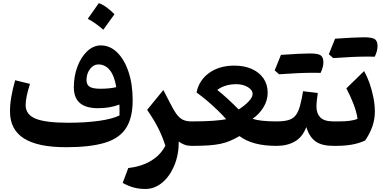

<svg xmlns="http://www.w3.org/2000/svg" viewBox="-20 -955 2519 1257"><path d="M762.2 -199.2Q762.7 -213.9 762.5 -233.2Q762.2 -252.4 761.7 -270.5Q699.2 -246.6 621.1 -246.6Q463.4 -246.6 463.4 -382.8Q463.4 -457.5 487.3 -520Q511.2 -582.5 551.5 -620.1Q591.8 -657.7 639.6 -657.7Q700.2 -657.7 747.3 -611.6Q794.4 -565.4 821.5 -484.4Q848.6 -403.3 848.6 -298.8Q848.6 -184.1 805.4 -116.7Q762.2 -49.3 666.3 -20.3Q570.3 8.8 412.1 8.8Q227.1 8.8 136.2 -49.1Q45.4 -106.9 45.4 -225.1Q45.4 -270 53.7 -319.3Q62 -368.7 79.1 -429.7L176.3 -405.8Q147.9 -317.4 147.9 -267.1Q147.9 -205.1 212.6 -178.2Q277.3 -151.4 425.8 -151.4Q540.5 -151.4 628.2 -163.8Q715.8 -176.3 762.2 -199.2ZM741.2 -384.3Q729 -459 698.7 -496.1Q668.5 -533.2 623.5 -533.2Q592.3 -533.2 569.3 -503.2Q546.4 -473.1 546.4 -431.2Q546.4 -399.9 567.1 -387Q587.9 -374 637.7 -374Q697.3 -374 741.2 -384.3ZM627 -934.6Q654.3 -924.3 679.9 -905.3Q705.6 -886.2 729.5 -861.8Q692.9 -810.5 656.2 -760.3Q633.8 -780.3 608.6 -798.3Q583.5 -816.4 554.7 -832Q573.2 -858.4 591.3 -883.8Q609.4 -909.2 627 -934.6Z M1049.3 -365.7 1090.8 -285.6Q1115.7 -235.4 1135.5 -208.3Q1155.3 -181.2 1178 -170.7Q1200.7 -160.2 1234.4 -160.2H1234.9V0H1234.4Q1209 0 1189 -7.3Q1168.9 -14.6 1150.4 -28.3Q1150.4 59.6 1120.6 129.9Q1090.8 200.2 1041.3 241.2Q991.7 282.2 931.2 282.2Q894 282.2 859.6 273.7Q825.2 265.1 783.2 242.7L819.8 145Q906.7 135.3 969.2 97.4Q1031.7 59.6 1062.5 -1Q1044.4 -59.1 1016.4 -115Q988.3 -170.9 943.4 -235.8Z M1513.7 -525.4Q1579.6 -525.4 1628.7 -503.4Q1677.7 -481.4 1705.1 -441.7Q1732.4 -401.9 1732.4 -348.1Q1732.4 -297.4 1704.6 -252.2Q1676.8 -207 1633.3 -177.2Q1683.6 -160.2 1790.5 -160.2H1791V0H1790.5Q1709 0 1649.2 -16.4Q1589.4 -32.7 1547.9 -64Q1516.1 -45.9 1487.3 -33.4Q1458.5 -21 1424.8 -13.7Q1391.1 -6.3 1345.7 -3.2Q1300.3 0 1234.9 0Q1229.5 0 1222.4 -7.8Q1215.3 -15.6 1215.3 -36.6V-123.5Q1215.3 -144.5 1221.2 -152.3Q1227.1 -160.2 1234.9 -160.2Q1318.4 -160.2 1372.3 -164.1Q1426.3 -168 1460.9 -174.3Q1439.5 -199.7 1406 -231.9Q1372.6 -264.2 1335.4 -295.7Q1298.3 -327.1 1266.6 -349.6Q1283.7 -431.2 1350.3 -478.3Q1417 -525.4 1513.7 -525.4ZM1527.3 -403.8Q1452.6 -403.8 1402.3 -366.2Q1435.1 -340.8 1471.7 -306.9Q1508.3 -272.9 1542.5 -238.3Q1583.5 -264.6 1608.6 -291.7Q1633.8 -318.8 1633.8 -339.8Q1633.8 -365.7 1602.3 -384.8Q1570.8 -403.8 1527.3 -403.8Z M2024.9 -478.5Q1943.8 -478.5 1807.1 -468.8L1778.3 -494.1Q1798.8 -545.9 1819.3 -595.7Q1953.1 -605 2008.3 -605Q2063.5 -605 2080.3 -592Q2097.2 -579.1 2097.2 -547.6Q2097.2 -516.1 2079.1 -478ZM1791 0Q1781.2 0 1776.4 -7.8Q1771.5 -15.6 1771.5 -36.6V-123.5Q1771.5 -144.5 1776.4 -152.3Q1781.2 -160.2 1791 -160.2Q1838.9 -160.2 1868.4 -168.9Q1897.9 -177.7 1915.3 -199.5Q1932.6 -221.2 1943.4 -259.8Q1954.1 -298.3 1964.4 -357.9L2060.5 -346.2Q2057.1 -320.8 2054.4 -297.9Q2051.8 -274.9 2051.8 -256.3Q2051.8 -212.4 2077.1 -186.3Q2102.5 -160.2 2163.1 -160.2H2163.6V0H2163.1Q2086.9 0 2046.1 -29.1Q2005.4 -58.1 1985.4 -123Q1960.9 -58.1 1910.9 -29.1Q1860.8 0 1791 0Z M2379.4 -584.5Q2298.3 -584.5 2161.6 -574.7L2132.8 -600.1Q2153.3 -651.9 2173.8 -701.7Q2307.6 -710.9 2362.8 -710.9Q2418 -710.9 2434.8 -698Q2451.7 -685.1 2451.7 -653.6Q2451.7 -622.1 2433.6 -584ZM2163.6 0Q2153.8 0 2148.9 -7.8Q2144 -15.6 2144 -36.6V-123.5Q2144 -144.5 2148.9 -152.3Q2153.8 -160.2 2163.6 -160.2H2201.2Q2237.3 -160.2 2268.8 -164.1Q2300.3 -168 2320.8 -177.2Q2314.5 -221.7 2294.9 -272.9Q2275.4 -324.2 2247.6 -376.5L2363.8 -489.7Q2382.8 -456.5 2398.7 -411.9Q2414.6 -367.2 2424.3 -318.4Q2434.1 -269.5 2434.1 -223.6Q2434.1 -174.3 2418 -127.7Q2401.9 -81.1 2370.6 -35.2Q2329.1 -16.1 2283 -8.1Q2236.8 0 2178.7 0Z"/></svg>

Font: Pinar Bold
Style: Regular
Weight: 700
Designer: Amin Abedi
Version: Version 3.000